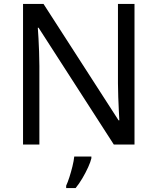

<svg xmlns="http://www.w3.org/2000/svg" viewBox="-20 -734 800 975"><path d="M663 0H558L176 -593H172Q174 -570 175.5 -538.5Q177 -507 178.5 -471.5Q180 -436 180 -399V0H97V-714H201L582 -123H586Q585 -139 583.5 -171Q582 -203 580.5 -241Q579 -279 579 -311V-714H663ZM444 70Q440 88 427.5 115.5Q415 143 398.5 171Q382 199 364 221H316V209Q324 192 332.5 165.5Q341 139 348 110.5Q355 82 357 61H444Z"/></svg>

Font: Noto Sans Khmer UI
Style: Regular
Weight: 400
Designer: Danh Hong and the Monotype Design Team
Foundry: Monotype Imaging Inc.
Version: Version 2.002